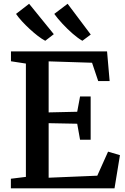

<svg xmlns="http://www.w3.org/2000/svg" viewBox="-20 -1022 680 1042"><path d="M120.5 -62V-677L39.5 -689.5V-743H561L575 -582H513L479.5 -681.5L244 -689V-412L399 -415.5L414.5 -498.5H472V-263.5H414.5L399 -350.5L244 -353.5V-57.5L508 -68.5L566.5 -199L631 -180L601.5 0H39V-52ZM225 -801Q207 -810.5 185.2 -827.2Q163.5 -844 141.2 -864.5Q119 -885 99.5 -906.2Q80 -927.5 67 -946.5L138 -1001.5L272 -836.5L226 -801ZM426.5 -801Q403 -814.5 374.5 -839.2Q346 -864 319.2 -892.8Q292.5 -921.5 274.5 -946.5L347 -1001.5L472.5 -834.5L427.5 -801Z"/></svg>

Font: Merriweather 24pt SemiBold
Style: Regular
Weight: 600
Designer: Eben Sorkin
Foundry: Eben Sorkin
Version: Version 2.100